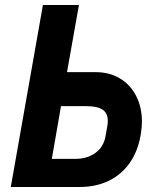

<svg xmlns="http://www.w3.org/2000/svg" viewBox="-20 -745 640 765"><path d="M151 -725H294.5L247 -457.5H362Q416 -457.5 457.8 -432.5Q499.5 -407.5 522.5 -362.8Q545.5 -318 545.5 -260Q545.5 -238 540.5 -207Q529 -140.5 495.5 -94Q462 -47.5 411.5 -23.8Q361 0 298 0H23ZM400.5 -202.5 407.5 -242Q409.5 -252.5 409.5 -263.5Q409.5 -294.5 388.5 -308.2Q367.5 -322 325.5 -322H223L186.5 -112H279.5Q327.5 -112 360.2 -135.8Q393 -159.5 400.5 -202.5Z"/></svg>

Font: JuliaMono ExtraBoldItalic
Style: Regular
Weight: 800
Italic angle: -9°
Monospace: yes
Designer: cormullion
Foundry: corm
Version: Version 0.049; ttfautohint (v1.8.4)